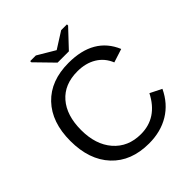

<svg xmlns="http://www.w3.org/2000/svg" viewBox="-235 -1028 1192 1192"><g transform="rotate(-45 361.0 -432.0)"><path d="M387.2 -622.1Q272.9 -622.1 209.5 -549.1Q146 -476.1 146 -347.2Q146 -220.2 211.9 -144Q278.8 -66.9 391.1 -66.9Q534.7 -66.9 607.9 -210L684.1 -171.9Q642.1 -83 565.4 -36.6Q488.8 9.8 386.2 9.8Q229.5 9.8 140.1 -85.9Q50.8 -181.6 50.8 -347.2Q50.8 -511.2 140.1 -605Q229 -698.2 386.2 -698.2Q606.9 -698.2 678.2 -527.8L588.9 -499Q564.9 -558.6 512.5 -590.3Q460 -622.1 387.2 -622.1ZM547.9 -863.8 438 -747.1H338.9L225.1 -863.8V-874H274.9L389.2 -806.2H390.1L497.1 -874H547.9Z"/></g></svg>

Font: Libra Sans Modern
Style: Regular
Weight: 400
Foundry: Stefan Peev, Context Ltd
Version: Version 1.000